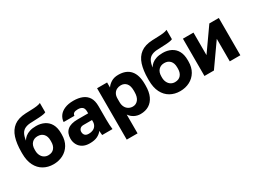

<svg xmlns="http://www.w3.org/2000/svg" viewBox="-57 -1444 3128 2363"><g transform="rotate(-30 1507.5 -262.5)"><path d="M305 13.2Q227.7 13.2 166.4 -21.6Q105.2 -56.3 70.3 -124.8Q35.5 -193.3 35.5 -295V-315.3Q35.5 -434.3 62.3 -518.8Q89.2 -603.2 150.9 -649.9Q212.7 -696.7 318.8 -701.7Q360.8 -703.7 402 -704.7Q443.2 -705.7 477.8 -710.2Q512.5 -714.7 534.5 -725V-592.7Q524.5 -586.7 501.2 -582.1Q477.8 -577.5 437.3 -575Q396.8 -572.5 333.8 -570.2Q275.8 -570.2 238.4 -553.7Q201 -537.3 181.7 -502.3Q162.3 -467.3 154.7 -409.3Q169.7 -436.3 195.3 -457.3Q221 -478.3 259.3 -490.7Q297.7 -503.2 350.3 -503.2Q415.7 -503.2 466.9 -477.5Q518.2 -451.8 546.3 -400.9Q574.5 -350 574.5 -272.5V-254Q574.5 -169.8 538.7 -109.8Q502.8 -49.8 441.8 -18.3Q380.8 13.2 305 13.2ZM305 -115.2Q359.5 -115.2 388.5 -149.6Q417.5 -184 417.5 -240.3V-260.5Q417.5 -319.7 387.1 -352.6Q356.7 -385.5 305 -385.5Q254.3 -385.5 223.4 -353Q192.5 -320.5 192.5 -260.5V-243.7Q192.5 -206.3 207.3 -176.6Q222 -146.8 247.7 -131Q273.3 -115.2 305 -115.2Z M819.7 13.2Q762.8 13.2 722.7 -8.8Q682.5 -30.8 661.5 -69.6Q640.5 -108.3 640.5 -155Q640.5 -233.7 688.6 -275.6Q736.7 -317.5 835 -317.5H985.5V-340Q985.5 -388.3 962.7 -406.4Q939.8 -424.5 899.5 -424.5Q861.8 -424.5 843.8 -412.6Q825.8 -400.7 824 -375.5H670.5Q673.5 -423 700.8 -461.1Q728.2 -499.2 779.6 -521.2Q831 -543.2 904.5 -543.2Q975.2 -543.2 1028.1 -521.9Q1081 -500.7 1110.6 -454.5Q1140.2 -408.3 1140.2 -330V-135Q1140.2 -93 1142.3 -61.5Q1144.3 -30 1148.3 0H1001.5Q999.8 -17.3 998.2 -30.4Q996.7 -43.5 996.7 -62.2Q973.3 -29.7 930.9 -8.2Q888.5 13.2 819.7 13.2ZM869.5 -95.5Q902.8 -95.5 929.2 -107.7Q955.5 -119.8 970.5 -144.2Q985.5 -168.5 985.5 -200V-222.5H864.5Q831 -222.5 814.3 -204.4Q797.5 -186.3 797.5 -162.5Q797.5 -132.8 814.2 -114.2Q830.8 -95.5 869.5 -95.5Z M1235 200V-530H1377.3V-457.8Q1397.5 -490.3 1439.2 -516.8Q1480.8 -543.2 1542.2 -543.2Q1654.2 -543.2 1711.8 -476.9Q1769.5 -410.7 1769.5 -280V-260Q1769.5 -170.3 1741.6 -109.6Q1713.7 -48.8 1662.9 -17.8Q1612.2 13.2 1542.2 13.2Q1496.7 13.2 1456.3 -7.3Q1415.8 -27.8 1389 -67.2V200ZM1505.2 -114.2Q1551.3 -114.2 1581.6 -151.3Q1611.8 -188.5 1611.8 -260V-280Q1611.8 -348.8 1582.4 -382.3Q1553 -415.8 1505.2 -415.8Q1473 -415.8 1446.7 -402.5Q1420.3 -389.2 1404.7 -361.9Q1389 -334.7 1389 -295.5V-244.5Q1389 -203.5 1404.3 -174.2Q1419.7 -144.8 1446.3 -129.5Q1472.8 -114.2 1505.2 -114.2Z M2105 13.2Q2027.7 13.2 1966.4 -21.6Q1905.2 -56.3 1870.3 -124.8Q1835.5 -193.3 1835.5 -295V-315.3Q1835.5 -434.3 1862.3 -518.8Q1889.2 -603.2 1950.9 -649.9Q2012.7 -696.7 2118.8 -701.7Q2160.8 -703.7 2202 -704.7Q2243.2 -705.7 2277.8 -710.2Q2312.5 -714.7 2334.5 -725V-592.7Q2324.5 -586.7 2301.2 -582.1Q2277.8 -577.5 2237.3 -575Q2196.8 -572.5 2133.8 -570.2Q2075.8 -570.2 2038.4 -553.7Q2001 -537.3 1981.7 -502.3Q1962.3 -467.3 1954.7 -409.3Q1969.7 -436.3 1995.3 -457.3Q2021 -478.3 2059.3 -490.7Q2097.7 -503.2 2150.3 -503.2Q2215.7 -503.2 2266.9 -477.5Q2318.2 -451.8 2346.3 -400.9Q2374.5 -350 2374.5 -272.5V-254Q2374.5 -169.8 2338.7 -109.8Q2302.8 -49.8 2241.8 -18.3Q2180.8 13.2 2105 13.2ZM2105 -115.2Q2159.5 -115.2 2188.5 -149.6Q2217.5 -184 2217.5 -240.3V-260.5Q2217.5 -319.7 2187.1 -352.6Q2156.7 -385.5 2105 -385.5Q2054.3 -385.5 2023.4 -353Q1992.5 -320.5 1992.5 -260.5V-243.7Q1992.5 -206.3 2007.3 -176.6Q2022 -146.8 2047.7 -131Q2073.3 -115.2 2105 -115.2Z M2455 0V-530H2605V-209.8L2830.5 -530H2965V0H2815V-320.2L2589.5 0Z"/></g></svg>

Font: Golos Text
Style: Regular
Weight: 400
Designer: A.Korolkova, Vitaly Kuzmin
Foundry: ParaType Ltd
Version: Version 2.004